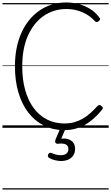

<svg xmlns="http://www.w3.org/2000/svg" viewBox="-20 -1035 900 1555"><path d="M501 19Q410 19 336 -18Q262 -55 209.5 -123Q157 -191 129 -286Q101 -381 101 -498Q101 -576 114.5 -644.5Q128 -713 154 -770.5Q180 -828 217 -873Q254 -918 300.5 -950Q347 -982 401.5 -998.5Q456 -1015 517 -1015Q567 -1015 615.5 -1002.5Q664 -990 707.5 -964Q751 -938 783 -895Q792 -886 790.5 -879.5Q789 -873 780 -864Q770 -856 762.5 -856Q755 -856 746 -866Q716 -899 679 -920Q642 -941 601 -951.5Q560 -962 517 -962Q465 -962 418.5 -947.5Q372 -933 332 -905Q292 -877 260.5 -837Q229 -797 206 -745.5Q183 -694 171.5 -631.5Q160 -569 160 -498Q160 -391 184 -305.5Q208 -220 253 -159.5Q298 -99 361 -67Q424 -35 501 -35Q544 -35 580.5 -45Q617 -55 649.5 -73.5Q682 -92 711 -118Q740 -144 768 -175Q777 -184 784.5 -184.5Q792 -185 802 -176Q812 -168 813 -161.5Q814 -155 806 -146Q761 -91 713 -54Q665 -17 612.5 1Q560 19 501 19ZM473 269Q456 269 429 263.5Q402 258 378 244Q369 238 368 230Q367 222 371 214Q376 205 382.5 203Q389 201 398 205Q413 211 431.5 216.5Q450 222 471 222Q502 222 518 209Q534 196 534 171Q534 147 514.5 135.5Q495 124 452 129Q444 130 439 128.5Q434 127 430 122Q426 115 426.5 109Q427 103 430 94L472 -4H515L468 108L451 94Q488 83 519.5 89Q551 95 569.5 115.5Q588 136 588 171Q588 201 574 223Q560 245 534.5 257Q509 269 473 269ZM0 490H860V500H0ZM0 -20H860V0H0ZM0 -505H860V-500H0ZM0 -1010H860V-1000H0Z"/></svg>

Font: Playwrite ES Deco Guides
Style: Regular
Weight: 400
Designer: Veronika Burian, José Scaglione
Foundry: TypeTogether
Version: Version 1.003